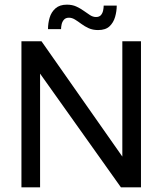

<svg xmlns="http://www.w3.org/2000/svg" viewBox="-20 -804 697 824"><path d="M585 0H499L152 -488V0H72V-627H158L505 -132V-627H585ZM481 -780Q481 -756 474 -731.5Q467 -707 450 -691Q433 -675 401 -675Q378 -675 360.5 -683Q343 -691 329 -701.5Q315 -712 302 -720Q289 -728 276 -728Q262 -728 254.5 -719.5Q247 -711 244.5 -699.5Q242 -688 242 -679H186Q186 -704 193 -728Q200 -752 218 -768Q236 -784 267 -784Q290 -784 307.5 -776Q325 -768 339.5 -757.5Q354 -747 366.5 -739Q379 -731 392 -731Q406 -731 413 -739Q420 -747 422.5 -758.5Q425 -770 425 -780Z"/></svg>

Font: Blinker
Style: Regular
Weight: 400
Designer: Juergen Huber
Foundry: supertype
Version: 1.017